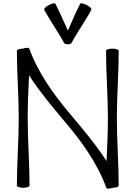

<svg xmlns="http://www.w3.org/2000/svg" viewBox="-20 -1100 763 1137"><path d="M405 -848C440 -914 486 -976 521 -1042C524 -1048 512 -1061 494 -1070C475 -1080 458 -1083 455 -1078C428 -1026 406 -972 382 -919C357 -972 335 -1026 308 -1078C305 -1083 288 -1080 269 -1070C251 -1061 239 -1048 242 -1042C277 -976 323 -914 358 -848C362 -840 372 -837 381 -838C391 -837 401 -840 405 -848ZM683 0C683 -133 672 -267 672 -400C672 -533 683 -667 683 -800C683 -806 666 -812 646 -812C625 -812 608 -806 608 -800C608 -667 619 -533 619 -400C619 -315 615 -231 611 -146C552 -238 473 -333 402 -417C300 -537 207 -665 153 -813C151 -819 134 -818 115 -812C97 -812 80 -806 80 -800C80 -667 91 -533 91 -400C91 -267 80 -133 80 0C80 6 97 12 117 12C138 12 155 6 155 0C155 -133 144 -267 144 -400C144 -485 148 -569 152 -654C211 -562 290 -467 361 -383C463 -263 556 -135 610 13C612 19 629 18 648 12C666 12 683 6 683 0Z"/></svg>

Font: Nupuram Light
Style: Regular
Weight: 300
Designer: Santhosh Thottingal (santhosh.thottingal@gmail.com)
Foundry: SMC
Version: Version 1.000